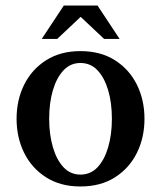

<svg xmlns="http://www.w3.org/2000/svg" viewBox="-20 -665 583 695"><path d="M271 10Q199 10 147 -23Q95 -56 67.5 -111.5Q40 -167 40 -235Q40 -303 67.5 -358.5Q95 -414 147 -447Q199 -480 271 -480Q344 -480 396 -447Q448 -414 475.5 -358.5Q503 -303 503 -235Q503 -167 475.5 -111.5Q448 -56 396 -23Q344 10 271 10ZM271 -33Q308 -33 333 -59.5Q358 -86 371.5 -132Q385 -178 385 -235Q385 -293 371.5 -338.5Q358 -384 333 -410.5Q308 -437 271 -437Q235 -437 210 -410.5Q185 -384 171.5 -338.5Q158 -293 158 -235Q158 -178 171.5 -132Q185 -86 210 -59.5Q235 -33 271 -33ZM131 -524 211 -645H333L413 -524H357L272 -604L187 -524Z"/></svg>

Font: El Messiri SemiBold
Style: Regular
Weight: 600
Designer: Mohamed Gaber
Foundry: Kief Type Foundry
Version: Version 2.020; ttfautohint (v1.8.3)